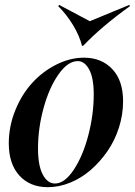

<svg xmlns="http://www.w3.org/2000/svg" viewBox="-20 -757 554 789"><path d="M485.8 -340.8Q485.8 -286.1 468.8 -232.7Q451.7 -179.2 421.4 -135.5Q391.1 -91.8 352.5 -58.3Q314 -24.9 268.1 -6.3Q222.2 12.2 176.8 12.2Q103 12.2 59.6 -35.6Q16.1 -83.5 16.1 -168Q16.1 -237.8 42.7 -303.5Q69.3 -369.1 112.3 -416.3Q155.3 -463.4 211.7 -491.7Q268.1 -520 325.2 -520Q397 -520 441.4 -473.1Q485.8 -426.3 485.8 -340.8ZM136.2 -147Q136.2 -76.2 155.8 -39.6Q175.3 -2.9 206.1 -2.9Q245.6 -2.9 283.2 -59.6Q320.8 -116.2 343 -201.4Q365.2 -286.6 365.2 -369.1Q365.2 -437 346.4 -471.4Q327.6 -505.9 299.8 -505.9Q258.8 -505.9 220.5 -451.4Q182.1 -397 159.2 -313.5Q136.2 -230 136.2 -147ZM219.2 -731.9 223.1 -736.8 349.1 -669.9 511.2 -736.8 514.2 -731.9Q397.9 -648.4 321.8 -568.8H316.9Q307.1 -608.9 280.8 -652.8Q254.4 -696.8 219.2 -731.9Z"/></svg>

Font: Nyght Serif Medium Italic
Style: Regular
Weight: 500
Italic angle: -16°
Designer: Maksym Kobuzan
Version: Version 0.410;Glyphs 3.1.2 (3151)